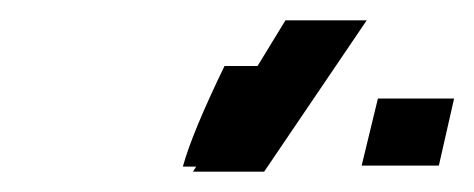

<svg xmlns="http://www.w3.org/2000/svg" viewBox="-20 -682 467 189"><path d="M201 -617H291L228 -518H160Q169 -551 201 -617ZM336 -519 352 -585H427L412 -519ZM170 -513 261 -662H341L240 -513Z"/></svg>

Font: Coval
Style: Book Italic
Weight: 350
Foundry: Context Ltd
Version: Version 001.000